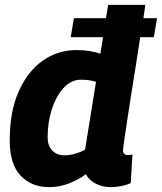

<svg xmlns="http://www.w3.org/2000/svg" viewBox="-20 -760 666 790"><path d="M436 10Q402 10 374.5 -4Q347 -18 333 -43Q304 -21 264.5 -5.5Q225 10 182 10Q110 10 65 -37Q20 -84 20 -183Q20 -301 57 -384Q94 -467 156 -510.5Q218 -554 295 -554Q324 -554 348.5 -550Q373 -546 393 -539L404 -607H271L284 -685H416L425 -740H578Q577 -730 574.5 -716Q572 -702 570 -685H626L613 -607H557Q549 -553 539 -491Q529 -429 519.5 -369Q510 -309 502.5 -259Q495 -209 490.5 -177.5Q486 -146 486 -143Q486 -122 506 -122Q511 -122 516 -122.5Q521 -123 525 -125L518 -7Q502 1 479.5 5.5Q457 10 436 10ZM245 -121Q266 -121 289 -127.5Q312 -134 330 -144L375 -423Q361 -428 346 -430Q331 -432 312 -432Q273 -432 242 -398.5Q211 -365 193.5 -311Q176 -257 176 -196Q176 -160 195 -140.5Q214 -121 245 -121Z"/></svg>

Font: Georama
Style: Bold Italic
Weight: 700
Italic angle: -9°
Designer: Jean-Baptiste Levee
Foundry: Production Type
Version: Version 1.000